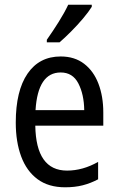

<svg xmlns="http://www.w3.org/2000/svg" viewBox="-20 -786 502 816"><path d="M238 -546Q297 -546 337.5 -515Q378 -484 398.5 -430Q419 -376 419 -308V-252H130Q133 -61 265 -61Q332 -61 397 -98V-24Q365 -7 331.5 1.5Q298 10 257 10Q186 10 139.5 -24.5Q93 -59 70 -121Q47 -183 47 -265Q47 -400 97 -473Q147 -546 238 -546ZM238 -478Q141 -478 131 -318H338Q337 -385 313 -431.5Q289 -478 238 -478ZM370 -757Q357 -736 333 -707.5Q309 -679 281.5 -651.5Q254 -624 233 -606H179V-617Q205 -654 229.5 -693Q254 -732 270 -766H370Z"/></svg>

Font: Noto Sans Devanagari Condensed
Style: Regular
Weight: 400
Width: 3
Designer: Jelle Bosma - Monotype Design Team
Foundry: Monotype Imaging Inc.
Version: Version 2.004; ttfautohint (v1.8.4.7-5d5b)